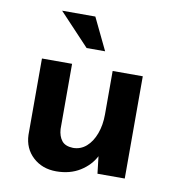

<svg xmlns="http://www.w3.org/2000/svg" viewBox="-76 -709 726 797"><g transform="rotate(10 287.0 -310.5)"><path d="M213 20Q154 20 115 -16Q76 -52 74 -109V-431H201V-156Q203 -126 217.5 -107.5Q232 -89 265 -88Q297 -88 321 -109Q345 -130 358.5 -166.5Q372 -203 372 -248V-431H499V0H384L374 -86L377 -75Q356 -33 313.5 -6.5Q271 20 213 20ZM122 -641H262L327 -506H249Z"/></g></svg>

Font: Reem Kufi Fun SemiBold
Style: Regular
Weight: 600
Designer: Khaled Hosny
Version: Version 1.005